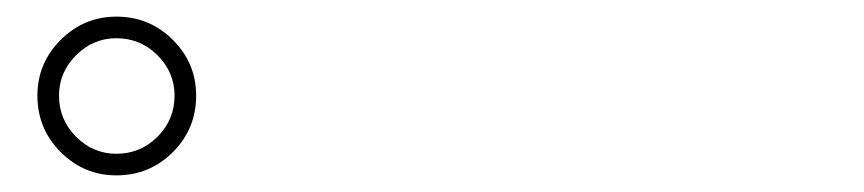

<svg xmlns="http://www.w3.org/2000/svg" viewBox="-20 -865 1040 231"><path d="M120 -845Q160 -845 188 -817Q216 -789 216 -750Q216 -710 188 -682Q160 -654 120 -654Q81 -654 53 -682Q25 -710 25 -750Q25 -789 53 -817Q81 -845 120 -845ZM120 -680Q149 -680 169.5 -700.5Q190 -721 190 -750Q190 -778 169.5 -798.5Q149 -819 120 -819Q92 -819 71.5 -798.5Q51 -778 51 -750Q51 -721 71.5 -700.5Q92 -680 120 -680Z"/></svg>

Font: Shippori Mincho TTF
Style: Regular
Weight: 400
Version: Version 2.100